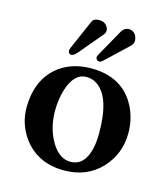

<svg xmlns="http://www.w3.org/2000/svg" viewBox="-101 -733 722 824"><g transform="rotate(15 259.5 -321.5)"><path d="M409.7 -604.5Q408.7 -591.8 397 -580.6L298.8 -487.8Q291 -481 284.2 -480.5Q270.5 -481.9 268.6 -495.1Q269 -502 273.4 -508.8L341.3 -629.9Q353 -647 369.1 -648.4Q399.4 -648.4 407.7 -619.1Q409.7 -611.3 409.7 -604.5ZM280.8 -617.2Q280.3 -607.4 275.9 -601.1L184.1 -492.2Q170.9 -478 160.2 -477.1Q147.9 -479 147 -492.7Q147.5 -499.5 150.4 -505.9L209 -640.1Q215.8 -652.8 238.8 -652.8Q266.6 -652.8 277.8 -629.9Q280.8 -623.5 280.8 -617.2ZM250 -402.8Q193.8 -402.8 168.9 -321.3Q156.2 -278.8 155.8 -229Q155.8 -148.4 193.8 -86.9Q227.5 -33.7 274.9 -33.2Q338.4 -33.2 356.9 -114.7Q363.8 -145 363.8 -184.1Q363.8 -347.2 293.5 -390.6Q273.9 -402.8 250 -402.8ZM34.2 -207Q34.2 -338.4 121.1 -402.3Q178.2 -443.4 259.8 -443.8Q398.4 -443.8 456.5 -335Q484.9 -280.8 484.9 -215.8Q484.9 -124 423.8 -58.1Q359.9 9.8 258.8 9.8Q138.2 9.8 74.2 -81.1Q34.7 -139.2 34.2 -207Z"/></g></svg>

Font: Linux Libertine O
Style: Semibold
Weight: 700
Designer: Philipp H. Poll
Foundry: Philipp H. Poll
Version: Version 5.0.0